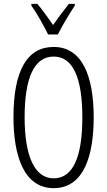

<svg xmlns="http://www.w3.org/2000/svg" viewBox="-20 -968 556 998"><path d="M369 -948H338C306 -907 285 -880 256 -838C229 -877 198 -920 174 -948H143V-939C171 -900 207 -836 230 -789H281C304 -836 341 -897 369 -939ZM467 -358C467 -567 410 -724 259 -724C122 -724 50 -603 50 -359C50 -165 101 10 259 10C416 10 467 -159 467 -358ZM108 -358C108 -562 157 -674 259 -674C359 -674 408 -564 408 -358C408 -149 358 -41 259 -41C161 -41 108 -154 108 -358Z"/></svg>

Font: Noto Sans Display Condensed Light
Style: Regular
Weight: 300
Width: 3
Designer: Monotype Design Team
Foundry: Monotype Imaging Inc.
Version: Version 1.900